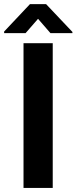

<svg xmlns="http://www.w3.org/2000/svg" viewBox="-52 -923 375 943"><path d="M207 0H63.5V-710.9H207ZM303.7 -766.1V-760.3H195.8L134.8 -830.6L73.7 -760.3H-31.7V-768.1L95.2 -902.8H174.3Z"/></svg>

Font: MAUL Condensed Bold
Style: Condensed Bold
Weight: 700
Designer: MAUL
Version: Version 1.0; 2020; ttfautohint (v1.8.3)